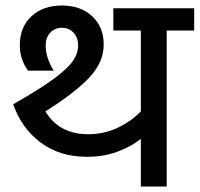

<svg xmlns="http://www.w3.org/2000/svg" viewBox="-20 -678 726 698"><path d="M145 -273Q195 -190 301 -190Q357 -190 406.5 -213Q456 -236 492 -273V-567H392V-648H686V-567H586V0H492V-173Q455 -144 405.5 -126Q356 -108 296 -108Q197 -108 127.5 -160Q58 -212 28 -299Q125 -354 175.5 -391.5Q226 -429 245 -456.5Q264 -484 264 -513Q264 -541 247.5 -559Q231 -577 205 -577Q179 -577 162.5 -559Q146 -541 146 -513Q146 -469 175 -421H82Q52 -462 52 -514Q52 -579 94 -618.5Q136 -658 205 -658Q273 -658 315 -619Q357 -580 357 -516Q357 -453 306.5 -398Q256 -343 145 -273Z"/></svg>

Font: Madhuban
Style: Regular
Weight: 400
Designer: jaikishan Patel
Foundry: MagicType
Version: Version 1.000